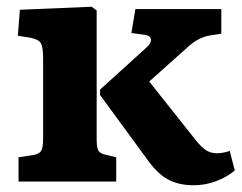

<svg xmlns="http://www.w3.org/2000/svg" viewBox="-20 -539 717 570"><path d="M35 0V-72L80 -79Q96 -82 102 -91Q108 -100 108 -127V-366Q108 -399 101.5 -410.5Q95 -422 70 -427L33 -433L39 -510L252 -519L267 -508V-126Q267 -103 271.5 -93Q276 -83 296 -79L325 -72V0ZM555 11Q509 11 476.5 -7.5Q444 -26 414 -70L277 -257V-273L415 -398Q430 -412 428 -422.5Q426 -433 413 -435L370 -441L382 -512H637V-439L599 -433Q581 -429 566 -420.5Q551 -412 535 -397L423 -297L550 -137Q571 -109 586.5 -96.5Q602 -84 624 -84Q642 -84 662 -91L677 -33Q655 -14 622.5 -1.5Q590 11 555 11Z"/></svg>

Font: Literata
Style: Bold
Weight: 700
Designer: Latin by Veronika Burian and Jose Scaglione. Greek by Irene Vlachou. Cyrillic by Vera Evstafieva.
Foundry: TypeTogether
Version: Version 3.103; ttfautohint (v1.8.4.7-5d5b);gftools[0.9.29]